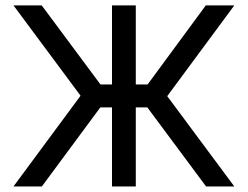

<svg xmlns="http://www.w3.org/2000/svg" viewBox="-20 -670 890 690"><path d="M382.5 -650.5H468V-366.5H510.5L719.5 -650.5H822L581 -324.5L822 0H720.5L509.5 -284H468V0H382.5V-284H340.5L130.5 0H28.5L269.5 -326L28.5 -650.5H130L341 -366.5H382.5Z"/></svg>

Font: Overused Grotesk
Style: Regular
Weight: 450
Version: Version 0.004